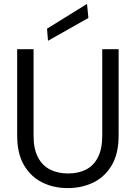

<svg xmlns="http://www.w3.org/2000/svg" viewBox="-20 -952 696 984"><path d="M327 12Q255 12 196.5 -17Q138 -46 103 -105.5Q68 -165 68 -258V-700H152V-257Q152 -189 174.5 -146Q197 -103 237 -83Q277 -63 329 -63Q382 -63 421 -83Q460 -103 482 -146Q504 -189 504 -257V-700H588V-258Q588 -165 553 -105.5Q518 -46 459 -17Q400 12 327 12ZM226 -743 221 -805 426 -932 433 -860Z"/></svg>

Font: DVN - DM Sans
Style: Regular
Weight: 400
Designer: Colophon Foundry, Jonny Pinhorn
Foundry: Colophon Foundry
Version: Version 4.004;gftools[0.9.30]